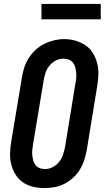

<svg xmlns="http://www.w3.org/2000/svg" viewBox="-20 -944 540 972"><path d="M205 8Q175 8 147 1.5Q119 -5 96 -21Q73 -37 58.5 -60.5Q44 -84 37 -111.5Q30 -139 31 -168.5Q32 -198 37 -228L91 -552Q95 -578 103 -602.5Q111 -627 125.5 -650Q140 -673 160 -691.5Q180 -710 204.5 -722Q229 -734 254 -740Q279 -746 305 -746Q335 -746 362.5 -738Q390 -730 413 -714.5Q436 -699 450.5 -675Q465 -651 472 -623.5Q479 -596 478 -566.5Q477 -537 472 -507L419 -183Q414 -157 406 -132.5Q398 -108 384 -85Q370 -62 349.5 -43.5Q329 -25 305 -13Q281 -1 255.5 3.5Q230 8 205 8ZM207 -88Q227 -88 246 -97.5Q265 -107 278.5 -123.5Q292 -140 298.5 -159.5Q305 -179 309 -198L362 -523Q365 -537 366 -551Q367 -565 365.5 -578.5Q364 -592 360.5 -605Q357 -618 348.5 -628Q340 -638 327 -642.5Q314 -647 300 -647Q280 -647 261.5 -637Q243 -627 230 -611Q217 -595 210.5 -575.5Q204 -556 201 -537L147 -212Q145 -198 143.5 -184Q142 -170 143.5 -157Q145 -144 148.5 -131Q152 -118 160 -108Q168 -98 180.5 -93Q193 -88 207 -88ZM190 -846V-924H490V-846Z"/></svg>

Font: Iosevka Slab
Style: Bold Italic
Weight: 700
Italic angle: -9°
Monospace: yes
Designer: Belleve Invis
Foundry: Belleve Invis
Version: Version 11.1.0; ttfautohint (v1.8.3)